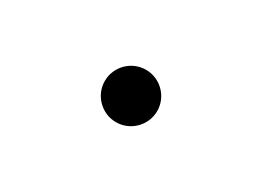

<svg xmlns="http://www.w3.org/2000/svg" viewBox="-20 -761 1041 762"><g transform="rotate(30 500.0 -380.0)"><path d="M500 -260C566 -260 620 -314 620 -380C620 -446 566 -500 500 -500C434 -500 380 -446 380 -380C380 -314 434 -260 500 -260Z"/></g></svg>

Font: GenKiMin2 TW H
Style: Regular
Weight: 900
Version: Version 2.100;PS 2.1;hotconv 16.6.51;makeotf.lib2.5.65220 DE